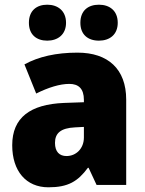

<svg xmlns="http://www.w3.org/2000/svg" viewBox="-20 -787 616 817"><path d="M103 -690C103 -639 136 -614 181 -614C226 -614 261 -640 261 -690C261 -741 226 -767 181 -767C136 -767 103 -742 103 -690ZM322 -690C322 -640 354 -614 401 -614C447 -614 481 -640 481 -690C481 -741 447 -767 401 -767C355 -767 322 -742 322 -690ZM310 -563C219 -563 144 -546 84 -513L134 -389C186 -415 235 -430 275 -430C314 -430 337 -410 337 -362V-352L252 -349C109 -343 32 -287 32 -169C32 -59 91 10 186 10C270 10 311 -15 354 -73H357L391 0H517V-363C517 -494 439 -563 310 -563ZM299 -245 337 -247V-202C337 -155 304 -123 263 -123C233 -123 214 -141 214 -179C214 -220 238 -242 299 -245Z"/></svg>

Font: Noto Sans Arabic SemCond Blk
Style: Regular
Weight: 900
Width: 4
Designer: Monotype Design Team, Nadine Chahine, Nizar Qandah and Khaled Hosny
Foundry: Monotype Imaging Inc.
Version: Version 2.012